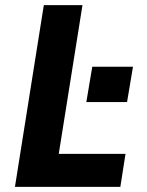

<svg xmlns="http://www.w3.org/2000/svg" viewBox="-20 -725 570 745"><path d="M38 0 150 -705H300L208 -128H467L447 0ZM315 -329 338 -466H496L473 -329Z"/></svg>

Font: Nunito Sans 7pt Condensed ExtraBold
Style: Italic
Weight: 800
Width: 3
Italic angle: -9°
Designer: Vernon Adams
Foundry: Vernon Adams
Version: Version 3.101;gftools[0.9.27]